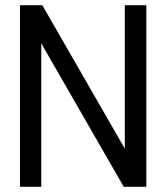

<svg xmlns="http://www.w3.org/2000/svg" viewBox="-20 -720 640 740"><path d="M57 0V-700H143L461 -147V-700H544V0H457L139 -553V0Z"/></svg>

Font: DM Mono
Style: Regular
Weight: 400
Designer: Colophon Foundry
Foundry: Colophon Foundry
Version: Version 1.000; ttfautohint (v1.8.2.53-6de2)